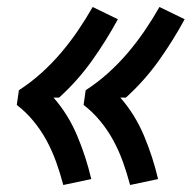

<svg xmlns="http://www.w3.org/2000/svg" viewBox="-20 -619 548 549"><path d="M352 -90Q343 -124 331.5 -156Q320 -188 304 -217.5Q288 -247 266.5 -273Q245 -299 219 -319L225 -361Q259 -383 289 -410Q319 -437 345 -467.5Q371 -498 393.5 -531Q416 -564 436 -599L508 -564Q475 -503 434 -445.5Q393 -388 340 -340H324Q366 -292 391.5 -231.5Q417 -171 432 -107ZM161 -90Q152 -124 140.5 -156Q129 -188 113 -217.5Q97 -247 75.5 -273Q54 -299 28 -319L34 -361Q68 -383 98 -410Q128 -437 154 -467.5Q180 -498 202.5 -531Q225 -564 245 -599L317 -564Q284 -503 243 -445.5Q202 -388 149 -340H133Q175 -292 200.5 -231.5Q226 -171 241 -107Z"/></svg>

Font: Iosevka Term Curly
Style: Bold Italic
Weight: 700
Italic angle: -9°
Designer: Belleve Invis
Foundry: Belleve Invis
Version: Version 32.3.0